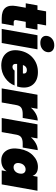

<svg xmlns="http://www.w3.org/2000/svg" viewBox="1056 -1925 876 3028"><g transform="rotate(90 1494.0 -411.0)"><path d="M76 -231 102 -379H32L65 -564H135L159 -700H381L357 -564H449L416 -379H324L297 -227Q291 -189 332 -189H385L351 0H267Q35 0 76 -231Z M436 0 536 -564H758L658 0ZM656 -609Q598 -609 568.5 -640Q539 -671 547 -718Q555 -766 595.5 -797.5Q636 -829 694 -829Q751 -829 780.5 -797.5Q810 -766 802 -718Q794 -671 753.5 -640Q713 -609 656 -609Z M1086 -397Q1026 -397 1005 -334H1138Q1144 -366 1128.5 -381.5Q1113 -397 1086 -397ZM1328 -203Q1294 -112 1207 -52.5Q1120 7 1015 7Q886 7 820 -71Q754 -149 778 -282Q802 -415 895 -493Q988 -571 1117 -571Q1246 -571 1312 -494.5Q1378 -418 1355 -287Q1348 -254 1344 -243H988Q980 -170 1035 -170Q1072 -170 1093 -203Z M1637 -231 1596 0H1374L1474 -564H1696L1678 -460Q1721 -509 1774.5 -538.5Q1828 -568 1881 -568L1840 -331H1777Q1714 -331 1680.5 -309Q1647 -287 1637 -231Z M2104 -231 2063 0H1841L1941 -564H2163L2145 -460Q2188 -509 2241.5 -538.5Q2295 -568 2348 -568L2307 -331H2244Q2181 -331 2147.5 -309Q2114 -287 2104 -231Z M2612 -571Q2723 -571 2753 -487L2767 -564H2988L2888 0H2667L2681 -77Q2622 7 2510 7Q2409 7 2357 -71Q2305 -149 2328 -282Q2351 -415 2431 -493Q2511 -571 2612 -571ZM2681.5 -212Q2709 -237 2717 -282Q2725 -327 2706.5 -352Q2688 -377 2652 -377Q2616 -377 2588.5 -352Q2561 -327 2553 -282Q2545 -237 2563.5 -212Q2582 -187 2618 -187Q2654 -187 2681.5 -212Z"/></g></svg>

Font: Poppins Black
Style: Italic
Weight: 900
Italic angle: -10°
Designer: Ninad Kale (Devanagari), Jonny Pinhorn (Latin)
Foundry: Indian Type Foundry
Version: Version 3.200;PS 1.000;hotconv 16.6.54;makeotf.lib2.5.65590